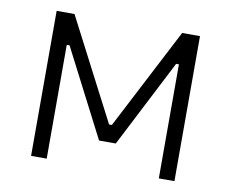

<svg xmlns="http://www.w3.org/2000/svg" viewBox="-63 -599 816 678"><g transform="rotate(10 345.0 -260.0)"><path d="M88 0H144V-408H154L315 -95H375L536 -409H546V0H602V-520H538L350 -157H340L152 -520H88Z"/></g></svg>

Font: Fixel Text Light
Style: Regular
Weight: 300
Width: 4
Designer: AlfaBravo + MacPaw
Foundry: Kyrylo Tkachov, Marchela Mozhyna, Serhii Makarenko, Maria Weinstein, Zakhar Kryvoshyya
Version: Version 1.211